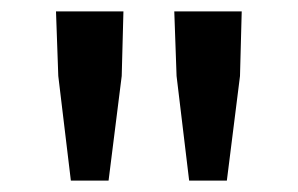

<svg xmlns="http://www.w3.org/2000/svg" viewBox="-20 -708 522 336"><path d="M104 -392 82 -575 78 -688H196L193 -575L170 -392ZM311 -392 289 -575 285 -688H403L400 -575L377 -392Z"/></svg>

Font: TypoPRO Source Sans Pro
Style: Regular
Weight: 600
Designer: Paul D. Hunt
Foundry: Adobe Systems Incorporated
Version: Version 2.020;PS 2.000;hotconv 1.0.86;makeotf.lib2.5.63406